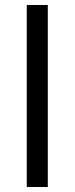

<svg xmlns="http://www.w3.org/2000/svg" viewBox="-20 -747 298 767"><path d="M86.9 0V-727.1H170.9V0Z"/></svg>

Font: Lorenzo Sans
Style: Regular
Weight: 400
Foundry: Intel Corporation
Version: Version 1.00; ttfautohint (v1.5)